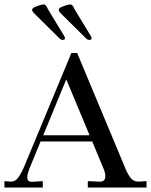

<svg xmlns="http://www.w3.org/2000/svg" viewBox="-40 -846 681 866"><path d="M-20 0V-29L6 -27H10Q30 -27 43 -46Q59 -69 73 -104L282 -607H308L519 -102Q532 -67 548 -45Q562 -27 583 -27H588L621 -29V0H356V-29L405 -27Q435 -24 435 -51Q435 -69 425 -90L376 -208H143L97 -96Q83 -63 83 -46Q83 -25 105 -26L153 -29V0ZM349 -672Q318 -703 290 -730.5Q262 -758 247 -773Q232 -788 231 -789Q225 -796 225 -801Q225 -808 234 -813Q265 -826 277 -826Q284 -826 290 -817Q292 -810 353 -711L370 -683Q373 -677 373 -674Q373 -666 364 -666Q355 -666 349 -672ZM229 -672 111 -789Q105 -796 105 -801Q105 -808 114 -813Q145 -826 157 -826Q164 -826 170 -817Q172 -810 233 -711L250 -683Q253 -677 253 -674Q253 -666 244 -666Q235 -666 229 -672ZM155 -236H364L259 -488Z"/></svg>

Font: UnnaRegular
Style: Regular
Weight: 400
Designer: Jorge de Buen Unna
Foundry: Omnibus-Type
Version: Version 2.008;hotconv 1.0.109;makeotfexe 2.5.65596